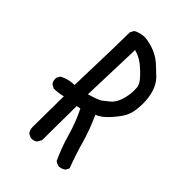

<svg xmlns="http://www.w3.org/2000/svg" viewBox="-217 -842 935 935"><g transform="rotate(45 250.0 -375.0)"><path d="M366 -4Q351 -6 339 -16Q310 -78 290.5 -147Q271 -216 240 -278L219 -274L217 -37L205 -16Q193 -6 176 -6H170L150 -16Q139 -31 139 -51L141 -263Q107 -255 80 -255L61 -265Q51 -276 51 -294V-300L61 -319Q96 -339 139 -339Q148 -641 148 -711L158 -730Q186 -746 219 -746Q290 -738 338 -699Q360 -680 393 -648Q439 -601 439 -508Q439 -494 436 -467Q433 -440 420 -415Q407 -390 375 -354.5Q343 -319 313 -308Q345 -239 364.5 -169.5Q384 -100 409 -35L399 -16Q384 -6 366 -4ZM217 -353Q274 -370 285.5 -378.5Q297 -387 319 -405Q341 -423 352 -457.5Q363 -492 363 -523Q363 -526 362.5 -544.5Q362 -563 341.5 -587Q321 -611 292.5 -634.5Q264 -658 227 -668Z"/></g></svg>

Font: Xiaolai Mono SC
Style: Regular
Weight: 400
Monospace: yes
Designer: LXGW / Nozomi Seto
Version: Version 3.113;September 30, 2024